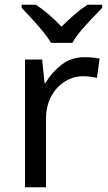

<svg xmlns="http://www.w3.org/2000/svg" viewBox="-20 -786 453 806"><path d="M85 0V-536H157L167 -438H171Q197 -482 238 -514Q279 -546 335 -546Q350 -546 367.5 -544.5Q385 -543 398 -540L387 -459Q374 -462 358.5 -464Q343 -466 329 -466Q288 -466 252 -443.5Q216 -421 194.5 -380.5Q173 -340 173 -286V0ZM194 -606Q181 -629 159 -655.5Q137 -682 113 -708Q89 -734 71 -753V-766H131Q157 -749 185 -725Q213 -701 238 -674Q265 -701 293 -725Q321 -749 347 -766H409V-753Q390 -734 365.5 -708Q341 -682 318.5 -655.5Q296 -629 284 -606Z"/></svg>

Font: Noto Sans Symbols
Style: Regular
Weight: 400
Designer: Monotype Design Team
Foundry: Monotype Imaging Inc.
Version: Version 2.002